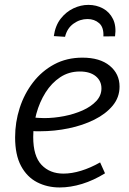

<svg xmlns="http://www.w3.org/2000/svg" viewBox="-20 -779 541 807"><path d="M230.9 8.9Q178.3 8.9 135.8 -13.1Q93.3 -35.1 68.4 -81.5Q43.5 -128 43.5 -201.8Q43.5 -265.3 62.7 -325Q81.9 -384.7 118.8 -432.6Q155.6 -480.4 208 -508.6Q260.4 -536.7 326.5 -536.7Q399.9 -536.7 441.2 -502.7Q482.5 -468.7 482.5 -415Q482.5 -369.8 453.7 -335Q424.8 -300.1 376.4 -276Q327.9 -251.8 268.6 -239.6Q209.4 -227.3 148.5 -227.3Q138.4 -227.3 128.9 -227.4Q119.5 -227.6 110 -228.6L115.4 -285.6Q127.2 -284.6 139.7 -283.6Q152.2 -282.6 165.2 -282.6Q206.7 -282.6 249.4 -290.9Q292.1 -299.3 327.5 -315.1Q362.9 -331 384.6 -354.2Q406.4 -377.5 406.4 -407.5Q406.4 -439 382.3 -458.8Q358.1 -478.5 315.5 -478.5Q269.4 -478.5 233.1 -454.4Q196.8 -430.3 171.4 -390.1Q146.1 -349.8 132.8 -301Q119.6 -252.3 119.6 -203Q119.6 -123 154.5 -86.1Q189.4 -49.3 246.7 -49.3Q281.7 -49.3 321.1 -61.4Q360.5 -73.5 400.8 -96.4L421.4 -50.6Q373.8 -21 325 -6Q276.2 8.9 230.9 8.9ZM351.4 -758.5Q385.1 -758.5 412.8 -743.5Q440.5 -728.5 455 -698.9Q469.5 -669.4 463.5 -626.3L414.6 -626Q416.6 -664.3 396.7 -681.6Q376.7 -699 348 -699Q316 -699 289 -679.6Q262 -660.3 253.4 -624.3L206.2 -627.3Q212.5 -671.7 235.2 -700.6Q257.9 -729.5 288.8 -744Q319.7 -758.5 351.4 -758.5Z"/></svg>

Font: Bitter Thin
Style: Italic
Weight: 100
Italic angle: -9°
Designer: Sol Matas, and Bitter project Authors
Foundry: Sol Matas
Version: Version 2.002